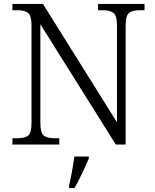

<svg xmlns="http://www.w3.org/2000/svg" viewBox="-20 -734 788 975"><path d="M43 0V-32H70Q106 -32 123 -45.5Q140 -59 140 -111V-605Q140 -655 122.5 -668.5Q105 -682 70 -682H43V-714H198L574 -113V-605Q574 -655 556 -668.5Q538 -682 503 -682H478V-714H714V-682H688Q653 -682 635.5 -668.5Q618 -655 618 -603V0H568L185 -611V-111Q185 -59 202.5 -45.5Q220 -32 255 -32H281V0ZM331 208Q339 173 346 134.5Q353 96 358 61H431V71Q422 92 409.5 119.5Q397 147 383.5 174Q370 201 358 221H331Z"/></svg>

Font: Noto Serif Myanmar Light
Style: Regular
Weight: 300
Designer: Ben Mitchell and the Monotype Design Team
Foundry: Monotype Imaging Inc.
Version: Version 2.106; ttfautohint (v1.8.4.7-5d5b)